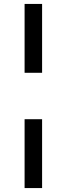

<svg xmlns="http://www.w3.org/2000/svg" viewBox="-20 -762 339 976"><path d="M105 -392V-742H194V-392ZM105 194V-156H194V194Z"/></svg>

Font: Montserrat Z Med
Style: Regular
Weight: 500
Designer: Julieta Ulanovsky
Foundry: Julieta Ulanovsky
Version: Version 8.000